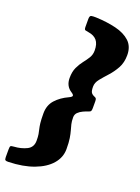

<svg xmlns="http://www.w3.org/2000/svg" viewBox="-282 -854 786 1076"><g transform="rotate(20 111.0 -315.5)"><path d="M96.5 -779.5Q162.5 -777 216.2 -764Q270 -751 301.8 -721.5Q333.5 -692 333.5 -640Q333.5 -596 315.5 -563.2Q297.5 -530.5 273.8 -504.5Q250 -478.5 231.8 -456Q213.5 -433.5 213.5 -409.5Q213.5 -384 219.8 -374.5Q226 -365 241 -359Q249 -356 251.2 -351.2Q253.5 -346.5 253.5 -335V-296Q253.5 -285 251.2 -279.2Q249 -273.5 240.5 -271Q225 -266 208 -258.2Q191 -250.5 179.2 -238.8Q167.5 -227 167.5 -209.5Q167.5 -185.5 171.5 -169.2Q175.5 -153 180.5 -135.8Q185.5 -118.5 189.5 -93.8Q193.5 -69 193.5 -29Q193.5 20.5 159.5 60Q125.5 99.5 62.2 123.2Q-1 147 -88 149.5Q-101 150 -106 146.8Q-111 143.5 -111 129V84.5Q-111 67 -107.5 63.2Q-104 59.5 -88 58.5Q-46.5 56 -13.2 39.8Q20 23.5 20 -16Q20 -40.5 17.5 -54.8Q15 -69 11.8 -82Q8.5 -95 6 -115.5Q3.5 -136 3.5 -173.5Q3.5 -222.5 32.5 -254.5Q61.5 -286.5 106.5 -307Q125 -315.5 124.8 -322.5Q124.5 -329.5 111 -338Q73.5 -361.5 73.5 -410Q73.5 -447.5 85.5 -473.2Q97.5 -499 113.2 -518.8Q129 -538.5 141 -558Q153 -577.5 153 -602Q153 -641.5 136 -661.8Q119 -682 86 -687Q73 -689 66 -691Q59 -693 59 -710V-756.5Q59 -776 69 -778Q79 -780 96.5 -779.5Z"/></g></svg>

Font: Besley* Condensed Heavy
Style: Italic
Weight: 800
Width: 3
Italic angle: -13°
Designer: Owen Earl
Foundry: indestructible type*
Version: Version 3.000; ttfautohint (v1.8.3)